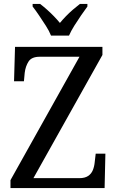

<svg xmlns="http://www.w3.org/2000/svg" viewBox="-20 -951 592 971"><path d="M33 0V-40L382 -664H181Q140 -664 124.5 -640Q109 -616 105 -583L101 -540H51L56 -714H498V-673L149 -50H381Q409 -50 425.5 -61Q442 -72 449.5 -90.5Q457 -109 459 -131L464 -174H513L509 0ZM238 -771Q229 -794 212 -820.5Q195 -847 177.5 -873Q160 -899 145 -918V-931H183Q200 -918 218 -902Q236 -886 252.5 -869Q269 -852 283 -835Q297 -852 313.5 -869Q330 -886 348.5 -902Q367 -918 384 -931H422V-918Q408 -899 390 -873Q372 -847 355.5 -820.5Q339 -794 329 -771Z"/></svg>

Font: Noto Serif SemiCondensed
Style: Regular
Weight: 400
Width: 4
Designer: Monotype Design Team
Foundry: Monotype Imaging Inc.
Version: Version 2.013